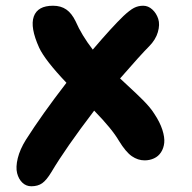

<svg xmlns="http://www.w3.org/2000/svg" viewBox="-20 -609 674 673"><path d="M89.8 43.9Q71.8 43.9 58.6 31.5Q45.4 19 40 -2Q34.7 -22.9 42.2 -54.2Q49.8 -85.4 70.8 -119.1Q127 -207.5 212.9 -318.8Q137.7 -397.9 117.2 -441.9Q85 -513.2 98.4 -551Q111.8 -588.9 166 -588.9Q193.4 -588.9 212.4 -575.7Q231.4 -562.5 245.1 -534.2Q266.1 -485.8 305.2 -435.1Q372.6 -514.2 413.1 -553.2Q435.1 -573.7 449.7 -581.3Q464.4 -588.9 481.9 -588.9Q499.5 -588.9 513.9 -575.7Q528.3 -562.5 534.7 -542.7Q541 -522.9 533.4 -496.6Q525.9 -470.2 502.9 -446.8Q472.7 -416.5 400.9 -334Q409.7 -325.7 428.5 -308.3Q447.3 -291 457 -281.7Q466.8 -272.5 480.5 -258.8Q494.1 -245.1 503.9 -233.4Q513.7 -221.7 521 -210Q540.5 -180.7 549.1 -154.1Q557.6 -127.4 555.7 -108.4Q553.7 -89.4 544.4 -75.2Q535.2 -61 520 -54Q504.9 -46.9 486.8 -46.9Q463.4 -46.9 442.1 -61.5Q420.9 -76.2 397 -115.2Q372.6 -157.2 310.1 -221.2Q210 -89.8 160.2 -5.9Q143.1 22.5 127.9 33.2Q112.8 43.9 89.8 43.9Z"/></svg>

Font: Shantell Sans Irregular Bouncy
Style: Regular
Weight: 600
Designer: Stephen Nixon, Anya Danilova, Shantell Martin
Foundry: Arrow Type
Version: Version 1.006;[9816181b4]